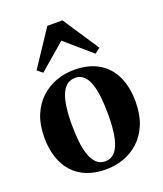

<svg xmlns="http://www.w3.org/2000/svg" viewBox="-148 -901 857 1010"><g transform="rotate(-20 280.0 -396.0)"><path d="M22 -257Q22 -328.5 44 -381.2Q66 -434 104 -469Q142 -504 189.8 -521.2Q237.5 -538.5 289.5 -538.5Q370 -538.5 425.5 -506.2Q481 -474 509.5 -413.8Q538 -353.5 538 -270Q538 -198.5 516 -145.2Q494 -92 456.5 -57.2Q419 -22.5 371 -5.5Q323 11.5 271 11.5Q211.5 11.5 165.2 -6.8Q119 -25 87.2 -59.8Q55.5 -94.5 38.8 -144.2Q22 -194 22 -257ZM281.5 -30Q314.5 -30 336.2 -54.2Q358 -78.5 368.8 -128.5Q379.5 -178.5 379.5 -256Q379.5 -309 374.8 -353Q370 -397 358.8 -429.5Q347.5 -462 328.5 -479.5Q309.5 -497 281.5 -497Q247.5 -497 225.2 -473Q203 -449 192 -399Q181 -349 181 -270.5Q181 -217.5 186 -173.8Q191 -130 202.8 -97.8Q214.5 -65.5 233.8 -47.8Q253 -30 281.5 -30ZM134 -579.5 104.5 -603 238 -804H322.5L456 -602.5L426.5 -579.5L280.5 -705.5Z"/></g></svg>

Font: Merriweather 96pt
Style: Bold
Weight: 700
Version: Version 2.100